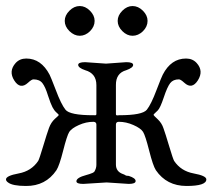

<svg xmlns="http://www.w3.org/2000/svg" viewBox="-23 -613 711 643"><path d="M244.1 -592.8Q262.7 -592.8 278.3 -577.1Q293.9 -561.5 293.9 -543Q293.9 -523.9 278.3 -508.3Q262.7 -493.2 244.1 -493.2Q225.6 -493.2 209.5 -508.8Q193.8 -524.4 193.8 -543Q193.8 -561.5 209.5 -577.1Q225.1 -592.8 244.1 -592.8ZM420.9 -592.8Q439.9 -592.8 455.6 -577.1Q471.2 -561.5 471.2 -543Q471.2 -523.9 455.6 -508.3Q439.9 -493.2 420.9 -493.2Q402.3 -493.2 386.7 -508.8Q371.1 -524.4 371.1 -543Q371.1 -561.5 386.7 -577.1Q402.3 -592.8 420.9 -592.8ZM232.9 -5.9Q232.9 -18.1 266.1 -26.9L275.9 -29.8Q289.1 -33.7 293 -38.1Q299.8 -49.3 299.8 -61V-195.8Q299.8 -204.6 290 -205.1Q265.1 -205.1 241.2 -194.3Q217.3 -183.6 209 -171.4Q201.2 -158.7 188.5 -108.4Q175.8 -58.1 166 -43Q129.9 10.3 64 9.8Q19 9.8 3.9 -2Q-2.9 -6.8 -2.9 -12.2Q-2.9 -24.4 39.6 -32.2Q82 -40 105 -74.2Q108.9 -81.1 121.6 -123.5Q134.3 -166 141.1 -184.6Q147.9 -203.1 160.6 -214.8Q173.8 -226.1 173.8 -228Q173.8 -229.5 166 -236.3Q158.2 -243.2 152.8 -253.9Q147 -264.6 137.7 -293Q128.9 -321.8 119.1 -334.5Q109.4 -347.2 88.9 -347.2Q83 -347.2 70.8 -335.9Q44.9 -312 24.9 -343.3Q4.9 -374.5 29.3 -401.9Q43 -417 64.9 -417Q114.7 -417 143.1 -362.8Q146 -357.9 164.1 -311Q181.6 -264.2 196.3 -245.6Q210.9 -227.1 289.1 -227.1H293Q299.8 -226.1 299.8 -231V-328.1Q299.8 -367.2 262.2 -377.9Q239.3 -385.7 238.8 -395.5Q238.8 -404.8 262.2 -404.8L332 -399.9L399.9 -404.8Q422.9 -404.8 422.9 -395.5Q422.9 -386.2 399.9 -377.9Q364.7 -368.2 365.2 -328.1V-231Q365.2 -226.1 370.1 -226.6Q375 -227.1 376 -227.1Q454.1 -227.1 468.8 -245.6Q483.4 -264.2 501 -311Q519 -357.9 522 -362.8Q549.8 -417 600.1 -417Q622.1 -417 635.7 -401.9Q659.7 -375.5 639.6 -343.8Q619.6 -312.5 594.2 -335.9Q582 -347.2 576.2 -347.2Q556.6 -347.2 546.9 -334.5Q537.1 -321.8 525.4 -286.6Q513.7 -251.5 505.4 -243.2Q497.1 -235.4 494.1 -232.4Q491.2 -229.5 491.2 -228Q491.2 -226.6 504.9 -213.9Q518.6 -201.2 524.4 -183.6Q530.8 -166 543.5 -123.5Q556.2 -81.1 560.1 -74.2Q583 -40 625.5 -32.2Q668 -24.4 668 -12.2Q668 9.8 601.6 9.8Q535.2 9.8 499 -43Q489.3 -58.1 476.6 -108.4Q463.9 -158.7 456.1 -171.4Q448.2 -183.6 423.8 -194.3Q399.4 -205.1 375 -205.1Q365.2 -205.1 365.2 -195.8V-62Q365.2 -38.6 388.2 -30.3Q393.1 -28.8 396.5 -26.4Q399.9 -23.9 408.2 -23.9Q431.2 -16.6 431.2 -6.8Q431.2 2.9 408.2 2.9L334 -2L255.9 2.9Q232.9 2.9 232.9 -5.9Z"/></svg>

Font: EBGaramond
Style: Regular
Weight: 400
Version: Version 000.012g